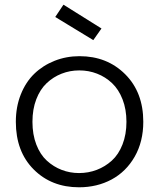

<svg xmlns="http://www.w3.org/2000/svg" viewBox="-20 -795 682 823"><path d="M594.2 -272.9Q594.2 -188 557.4 -123.5Q520.5 -59.1 458.3 -25.6Q396 7.8 318.8 7.8Q200.7 7.8 124.3 -68.8Q47.9 -145.5 47.9 -272.9Q47.9 -336.9 69.1 -390.1Q90.3 -443.4 127.2 -479Q164.1 -514.6 214.1 -534.4Q264.2 -554.2 320.8 -554.2Q439 -554.2 516.6 -476.8Q594.2 -399.4 594.2 -272.9ZM119.1 -272.9Q119.1 -218.3 135.7 -175.3Q152.3 -132.3 180.9 -106.2Q209.5 -80.1 244.6 -66.7Q279.8 -53.2 318.8 -53.2Q358.9 -53.2 394.8 -66.9Q430.7 -80.6 459.5 -106.7Q488.3 -132.8 505.1 -175.8Q522 -218.8 522 -272.9Q522 -326.2 505.4 -368.9Q488.8 -411.6 460.4 -438.5Q432.1 -465.3 396.2 -479.2Q360.4 -493.2 319.8 -493.2Q279.8 -493.2 244.1 -479.2Q208.5 -465.3 180.2 -438.7Q151.9 -412.1 135.5 -369.4Q119.1 -326.7 119.1 -272.9ZM216.8 -722.2 252 -774.9 415 -672.9 379.9 -623Z"/></svg>

Font: PoppinsZ Light
Style: Regular
Weight: 300
Designer: Ninad Kale (Devanagari), Jonny Pinhorn (Latin)
Foundry: Indian Type Foundry
Version: Version 3.002;FEAKit 1.0